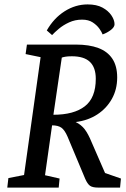

<svg xmlns="http://www.w3.org/2000/svg" viewBox="-20 -850 569 870"><path d="M377 -830Q418 -830 444.5 -815.5Q471 -801 485 -780Q499 -759 499 -740Q499 -727 482 -714Q465 -701 445 -694Q441 -705 430 -720.5Q419 -736 400 -748.5Q381 -761 352 -761Q320 -761 293 -748.5Q266 -736 246.5 -719.5Q227 -703 216 -691L192 -712Q224 -768 273 -799Q322 -830 377 -830ZM13 0 18 -43 89 -57 164 -591 96 -605 102 -648H324Q384 -648 425.5 -632.5Q467 -617 489 -584Q511 -551 511 -499Q511 -445 487 -402Q463 -359 421 -331.5Q379 -304 323 -297Q348 -285 364 -264Q380 -243 395 -206L456 -66L528 -41L524 0H425Q399 0 387.5 -8.5Q376 -17 366 -40L286 -231Q273 -261 258 -271.5Q243 -282 216 -282L184 -56L250 -41L246 0ZM222 -330Q315 -330 364.5 -368.5Q414 -407 414 -493Q414 -544 387.5 -569.5Q361 -595 306 -595Q287 -595 276 -593Q265 -591 260 -589Z"/></svg>

Font: Faustina Medium
Style: Italic
Weight: 500
Italic angle: -8°
Designer: Alfonso Garcia
Foundry: http://www.omnibus-type.com
Version: Version 1.200